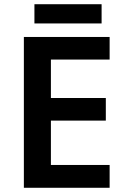

<svg xmlns="http://www.w3.org/2000/svg" viewBox="-20 -889 598 909"><path d="M499 0H93V-714H499V-607H221V-425H481V-318H221V-108H499ZM461 -869V-778H143V-869Z"/></svg>

Font: Noto Sans Armenian SemiBold
Style: Regular
Weight: 600
Designer: Monotype Design Team
Foundry: Monotype Imaging Inc.
Version: Version 2.007